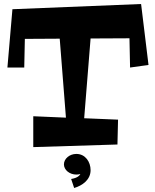

<svg xmlns="http://www.w3.org/2000/svg" viewBox="-20 -730 771 958"><path d="M400 -140 432 -538 626 -539 629 -393 721 -406 684 -710 42 -684 17 -393H101L104 -536L278 -537L309 -143L146 -150V4L566 -9L569 -133ZM350 208C391 196 432 167 432 119C432 78 406 38 361 38C327 38 299 62 299 90C299 118 327 141 361 141C368 141 375 140 381 138C378 145 367 158 335 163Z"/></svg>

Font: Peralta
Style: Regular
Weight: 400
Designer: Astigmatic (AOETI)
Foundry: Astigmatic (AOETI)
Version: Version 1.000